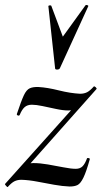

<svg xmlns="http://www.w3.org/2000/svg" viewBox="-30 -743 408 770"><path d="M1 7Q-1 8 -6 2Q-11 -4 -10 -5L308 -360L302 -349Q289 -320 277 -310Q265 -300 244 -300Q223 -300 195 -306Q167 -312 141 -317.5Q115 -323 98 -323Q80 -323 69 -313.5Q58 -304 49 -282Q47 -278 41.5 -280Q36 -282 38 -287Q55 -338 65.5 -360.5Q76 -383 89.5 -389Q103 -395 125 -394Q160 -392 206 -380.5Q252 -369 291 -367Q307 -367 319 -373Q331 -379 346 -396Q349 -398 354 -393Q359 -388 357 -386L40 -29L38 -40Q52 -68 67.5 -78.5Q83 -89 104 -89Q130 -89 162 -83.5Q194 -78 224.5 -72Q255 -66 274 -66Q291 -66 301 -76Q311 -86 319 -108Q320 -110 325.5 -109Q331 -108 330 -104Q316 -54 304.5 -30.5Q293 -7 281 -1Q269 5 249 5Q221 4 187.5 -2Q154 -8 120 -14.5Q86 -21 56 -22Q40 -22 28 -16Q16 -10 1 7ZM191 -469 164 -718Q164 -721 169.5 -721.5Q175 -722 176 -719L222 -596L313 -722Q315 -724 320 -722.5Q325 -721 324 -718L210 -469Q207 -464 199 -464Q191 -464 191 -469Z"/></svg>

Font: Cormorant Garamond Light SemiBold
Style: Italic
Weight: 600
Italic angle: -10°
Version: Version 4.001